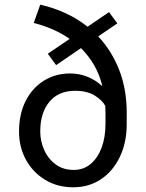

<svg xmlns="http://www.w3.org/2000/svg" viewBox="-20 -792 626 822"><path d="M124.5 -693.8 152.3 -772Q269 -745.6 355 -677.7L446.8 -740.2L482.4 -691.9L400.4 -636.2Q458 -575.2 490.2 -492.7Q522.5 -410.2 522.5 -309.1V-261.2Q522.5 -181.2 492.9 -119.9Q463.4 -58.6 411.9 -24.4Q360.4 9.8 293.9 9.8Q225.6 9.8 173.1 -22.2Q120.6 -54.2 91.1 -108.2Q61.5 -162.1 61.5 -228.5Q61.5 -303.7 89.8 -359.6Q118.2 -415.5 167.7 -446.5Q217.3 -477.5 280.3 -477.5Q321.3 -477.5 356.9 -462.4Q392.6 -447.3 418.5 -422.4Q406.2 -473.1 382.6 -513.7Q358.9 -554.2 326.7 -585.9L220.2 -513.2L184.6 -562L278.3 -625.5Q244.1 -649.4 205.1 -666.3Q166 -683.1 124.5 -693.8ZM152.3 -228.5Q152.3 -188.5 168.9 -150.6Q185.5 -112.8 217.8 -88.6Q250 -64.5 295.9 -64.5Q337.9 -64.5 368.4 -90.3Q398.9 -116.2 415.3 -160.6Q431.6 -205.1 431.6 -261.2V-310.1Q431.6 -324.7 430.7 -338.9Q417 -363.8 384.8 -383.5Q352.5 -403.3 301.8 -403.3Q230.5 -403.3 191.4 -356.2Q152.3 -309.1 152.3 -228.5Z"/></svg>

Font: Vazirmatn UI
Style: Regular
Weight: 400
Designer: Saber Rastikerdar
Foundry: Saber Rastikerdar
Version: Version 33.003